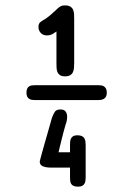

<svg xmlns="http://www.w3.org/2000/svg" viewBox="-20 -699 499 719"><path d="M111.3 -324.2Q105 -324.2 99.1 -325.2Q93.3 -326.2 88.9 -329.1Q84.5 -332 81.8 -337.4Q79.1 -342.8 79.1 -351.6Q79.1 -361.3 81.8 -366.9Q84.5 -372.6 88.9 -375.5Q93.3 -378.4 99.1 -379.2Q105 -379.9 111.3 -379.9H348.6Q353.5 -379.9 359.1 -379.2Q364.7 -378.4 369.4 -375.5Q374 -372.6 377 -366.9Q379.9 -361.3 379.9 -351.6Q379.9 -342.8 377 -337.4Q374 -332 369.4 -329.1Q364.7 -326.2 359.1 -325.2Q353.5 -324.2 348.6 -324.2H124ZM269.5 -192.4Q280.3 -192.4 286.4 -189.5Q292.5 -186.5 295.7 -181.4Q298.8 -176.3 299.8 -169.7Q300.8 -163.1 300.8 -155.3V-33.2Q300.8 -26.9 299.8 -21Q298.8 -15.1 295.9 -10.5Q293 -5.9 287.4 -2.9Q281.7 0 272.5 0Q262.7 0 256.6 -2.4Q250.5 -4.9 247.3 -9.3Q244.1 -13.7 243.2 -19.5Q242.2 -25.4 242.2 -32.2V-71.3H172.9Q160.2 -71.3 151.6 -73Q143.1 -74.7 137.9 -77.6Q132.8 -80.6 130.9 -84.7Q128.9 -88.9 128.9 -93.8Q128.9 -94.7 129.2 -96.2Q129.4 -97.7 130.9 -102.8Q132.3 -107.9 135 -118.2Q137.7 -128.4 142.8 -146.5Q147.9 -164.6 155.8 -191.9Q163.6 -219.2 174.8 -258.8Q179.7 -272 185.5 -280.5Q191.4 -289.1 206.1 -289.1Q220.7 -289.1 226.1 -281Q231.4 -272.9 231.4 -261.7Q231.4 -254.4 230 -246.8Q228.5 -239.3 225.6 -232.4Q222.2 -221.2 218.3 -206.1Q214.4 -190.9 210.7 -176.3Q207 -161.6 203.9 -148.7Q200.7 -135.7 199.2 -128.9H242.2V-157.2Q242.2 -164.1 242.9 -170.4Q243.7 -176.8 246.6 -181.6Q249.5 -186.5 254.9 -189.5Q260.3 -192.4 269.5 -192.4ZM191.4 -581.1Q183.1 -575.2 175 -570.8Q167 -566.4 155.3 -566.4Q141.1 -566.4 132.6 -575.7Q124 -585 124 -597.7Q124 -610.8 131.6 -616.7Q139.2 -622.6 149.4 -627.9Q160.2 -635.3 168.9 -642.8Q177.7 -650.4 184.8 -657Q191.9 -663.6 197 -668.2Q202.1 -672.9 206.1 -674.8Q211.4 -677.7 215.3 -678.2Q219.2 -678.7 223.6 -678.7Q236.3 -678.7 243.4 -674.3Q250.5 -669.9 253.7 -662.6Q256.8 -655.3 257.3 -646.5Q257.8 -637.7 257.8 -628.9V-463.9Q257.8 -454.1 257.1 -445.1Q256.3 -436 253.2 -429Q250 -421.9 242.9 -417.5Q235.8 -413.1 223.6 -413.1Q211.4 -413.1 204.8 -417.5Q198.2 -421.9 195.3 -428.7Q192.4 -435.5 191.9 -444.1Q191.4 -452.6 191.4 -460.9Z"/></svg>

Font: Concert One
Style: Regular
Weight: 400
Version: Version 1.003